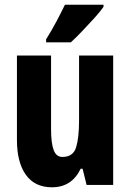

<svg xmlns="http://www.w3.org/2000/svg" viewBox="-20 -786 554 816"><path d="M461 -550V0H348L331 -69H323Q285 10 201 10Q128 10 90 -43Q52 -96 52 -191V-550H197V-237Q197 -178 208 -148.5Q219 -119 245 -119Q291 -119 303.5 -160Q316 -201 316 -274V-550ZM420 -757Q407 -738 383 -711.5Q359 -685 332 -656.5Q305 -628 281 -606H176V-619Q201 -659 220.5 -696Q240 -733 256 -766H420Z"/></svg>

Font: Noto Sans Arabic ExtCond ExtBd
Style: Regular
Weight: 800
Width: 2
Designer: Monotype Design Team, Nadine Chahine, Nizar Qandah and Khaled Hosny
Foundry: Monotype Imaging Inc.
Version: Version 2.012; ttfautohint (v1.8.4.7-5d5b)